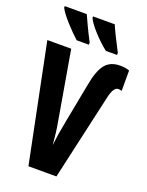

<svg xmlns="http://www.w3.org/2000/svg" viewBox="-170 -1013 839 1096"><g transform="rotate(20 250.0 -465.0)"><path d="M145 0H315L433 -523Q448 -590 477 -590Q489 -590 498 -586V-710Q487 -714 473.5 -716.5Q460 -719 441 -719Q382 -719 351 -680.5Q320 -642 304 -553L256 -302Q241 -227 234 -161Q231 -196 227 -230.5Q223 -265 216 -302L145 -714H0ZM335 -770H403V-783Q348 -888 331 -930H199V-921Q212 -892 252.5 -847.5Q293 -803 335 -770ZM158 -770H232V-783Q206 -833 188.5 -870Q171 -907 161 -930H27V-921Q40 -893 83 -845.5Q126 -798 158 -770Z"/></g></svg>

Font: Noto Sans Mono Condensed Extra
Style: Regular
Weight: 800
Width: 3
Designer: Monotype Design Team
Foundry: Monotype Imaging Inc.
Version: Version 1.900